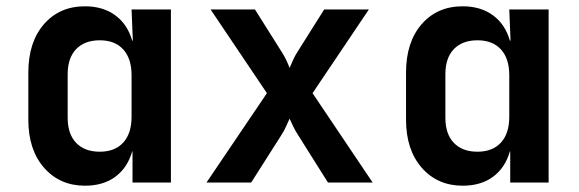

<svg xmlns="http://www.w3.org/2000/svg" viewBox="-20 -580 1840 610"><path d="M250 10Q170 10 120 -47Q70 -104 70 -200V-349Q70 -446 119.5 -503Q169 -560 250 -560Q307 -560 346 -531.5Q385 -503 400 -451H402L398 -550H523V0H401V-99H400Q385 -47 346.5 -18.5Q308 10 250 10ZM297 -98Q345 -98 371.5 -127Q398 -156 398 -209V-341Q398 -394 371.5 -423Q345 -452 297 -452Q249 -452 222 -424Q195 -396 195 -344V-206Q195 -154 222 -126Q249 -98 297 -98Z M636 0 828 -284 649 -550H790L875 -415Q883 -403 890 -388Q897 -373 900 -364Q904 -373 910.5 -388Q917 -403 925 -415L1010 -550H1152L973 -284L1164 0H1022L927 -151Q919 -163 911.5 -178.5Q904 -194 900 -203Q896 -194 889 -178.5Q882 -163 874 -151L778 0Z M1450 10Q1370 10 1320 -47Q1270 -104 1270 -200V-349Q1270 -446 1319.5 -503Q1369 -560 1450 -560Q1507 -560 1546 -531.5Q1585 -503 1600 -451H1602L1598 -550H1723V0H1601V-99H1600Q1585 -47 1546.5 -18.5Q1508 10 1450 10ZM1497 -98Q1545 -98 1571.5 -127Q1598 -156 1598 -209V-341Q1598 -394 1571.5 -423Q1545 -452 1497 -452Q1449 -452 1422 -424Q1395 -396 1395 -344V-206Q1395 -154 1422 -126Q1449 -98 1497 -98Z"/></svg>

Font: JetBrains Mono NL
Style: Bold
Weight: 700
Monospace: yes
Designer: Philipp Nurullin, Konstantin Bulenkov
Foundry: JetBrains
Version: Version 2.305; ttfautohint (v1.8.4.7-5d5b)